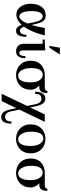

<svg xmlns="http://www.w3.org/2000/svg" viewBox="1072 -1832 1018 3202"><g transform="rotate(90 1581.0 -231.0)"><path d="M225 5Q173 5 132 -24.5Q91 -54 67 -108.5Q43 -163 43 -238Q43 -306 65 -362Q87 -418 130 -451Q173 -484 238 -484Q272 -484 297 -471.5Q322 -459 341.5 -425.5Q361 -392 377.5 -330.5Q394 -269 409 -171H374Q354 -301 327.5 -367.5Q301 -434 251 -434Q216 -434 190.5 -390.5Q165 -347 165 -248Q165 -151 189.5 -97.5Q214 -44 253 -44Q278 -44 304 -68.5Q330 -93 356 -144.5Q382 -196 405 -276.5Q428 -357 447 -469H570Q538 -338 496 -247Q454 -156 408 -100.5Q362 -45 315 -20Q268 5 225 5ZM494 10Q460 10 439 -8.5Q418 -27 405.5 -55Q393 -83 386.5 -114.5Q380 -146 374 -171H409Q423 -115 442.5 -85Q462 -55 492 -55Q508 -55 523.5 -64Q539 -73 549 -95.5Q559 -118 559 -161H594Q594 -86 571.5 -38Q549 10 494 10Z M835 10Q814 10 792 4Q770 -2 751.5 -17.5Q733 -33 721.5 -59.5Q710 -86 710 -128V-427L703 -434H639V-469Q665 -469 695.5 -469.5Q726 -470 756.5 -472Q787 -474 813 -477L820 -469V-113Q820 -80 830.5 -62Q841 -44 863 -44Q876 -44 887.5 -52.5Q899 -61 907 -82.5Q915 -104 915 -144H950Q950 -66 920 -28Q890 10 835 10ZM745 -545 775 -720H888L775 -545Z M1235 -469H1433Q1497 -469 1497 -512H1532Q1533 -472 1523 -439.5Q1513 -407 1485 -390Q1457 -373 1403 -378L1354 -383ZM1115 -242Q1115 -175 1132.5 -126Q1150 -77 1178 -51Q1206 -25 1240 -25L1235 10Q1168 10 1113 -19Q1058 -48 1025.5 -103Q993 -158 993 -235Q993 -311 1025.5 -363.5Q1058 -416 1113 -442.5Q1168 -469 1235 -469L1230 -434Q1188 -434 1162.5 -409Q1137 -384 1126 -340.5Q1115 -297 1115 -242ZM1354 -227Q1354 -295 1337 -341Q1320 -387 1291.5 -410.5Q1263 -434 1230 -434L1235 -469Q1302 -450 1356.5 -415.5Q1411 -381 1443.5 -335Q1476 -289 1476 -235Q1476 -158 1443.5 -103Q1411 -48 1356.5 -19Q1302 10 1235 10L1240 -25Q1283 -25 1307.5 -53Q1332 -81 1343 -127Q1354 -173 1354 -227Z M2007 87H2042Q2042 163 2017 210.5Q1992 258 1932 258Q1897 258 1874.5 242Q1852 226 1838 201Q1824 176 1816 147Q1808 118 1802 93L1718 -314Q1706 -371 1680 -392.5Q1654 -414 1624 -414Q1608 -414 1589.5 -406Q1571 -398 1558 -375.5Q1545 -353 1545 -308H1510Q1510 -391 1540 -435Q1570 -479 1623 -479Q1658 -479 1680 -463Q1702 -447 1716.5 -422Q1731 -397 1739 -368.5Q1747 -340 1753 -314L1837 93Q1849 150 1874 171.5Q1899 193 1928 193Q1948 193 1966 184Q1984 175 1995.5 152Q2007 129 2007 87ZM1888 -469H2012L1666 250H1544Z M2296 -479Q2363 -479 2417.5 -450Q2472 -421 2504.5 -366Q2537 -311 2537 -235Q2537 -158 2504.5 -103Q2472 -48 2417.5 -19Q2363 10 2296 10Q2229 10 2174 -19Q2119 -48 2086.5 -103Q2054 -158 2054 -235Q2054 -311 2086.5 -366Q2119 -421 2174 -450Q2229 -479 2296 -479ZM2301 -25Q2344 -25 2368.5 -53Q2393 -81 2404 -127Q2415 -173 2415 -227Q2415 -295 2398 -343.5Q2381 -392 2352.5 -418Q2324 -444 2291 -444Q2249 -444 2223.5 -416.5Q2198 -389 2187 -343Q2176 -297 2176 -242Q2176 -175 2193.5 -126Q2211 -77 2239 -51Q2267 -25 2301 -25Z M2865 -469H3063Q3127 -469 3127 -512H3162Q3163 -472 3153 -439.5Q3143 -407 3115 -390Q3087 -373 3033 -378L2984 -383ZM2745 -242Q2745 -175 2762.5 -126Q2780 -77 2808 -51Q2836 -25 2870 -25L2865 10Q2798 10 2743 -19Q2688 -48 2655.5 -103Q2623 -158 2623 -235Q2623 -311 2655.5 -363.5Q2688 -416 2743 -442.5Q2798 -469 2865 -469L2860 -434Q2818 -434 2792.5 -409Q2767 -384 2756 -340.5Q2745 -297 2745 -242ZM2984 -227Q2984 -295 2967 -341Q2950 -387 2921.5 -410.5Q2893 -434 2860 -434L2865 -469Q2932 -450 2986.5 -415.5Q3041 -381 3073.5 -335Q3106 -289 3106 -235Q3106 -158 3073.5 -103Q3041 -48 2986.5 -19Q2932 10 2865 10L2870 -25Q2913 -25 2937.5 -53Q2962 -81 2973 -127Q2984 -173 2984 -227Z"/></g></svg>

Font: Brygada 1918 SemiBold
Style: Regular
Weight: 600
Designer: Mateusz Machalski | Borys Kosmynka | Przemek Hoffer
Foundry: NIEPODLEGLA 2018
Version: Version 3.006